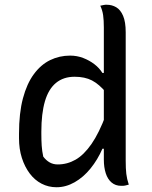

<svg xmlns="http://www.w3.org/2000/svg" viewBox="-20 -777 640 808"><path d="M275 -543Q304 -543 330 -533Q356 -523 377 -507Q398 -491 411 -470H428V-386Q397 -423 367 -438.5Q337 -454 294 -454Q247 -454 215.5 -428Q184 -402 169 -350.5Q154 -299 154 -223V-214Q154 -186 155.5 -163.5Q157 -141 162 -118Q174 -102 189 -93.5Q204 -85 223 -85Q263 -85 298 -105Q333 -125 365 -171Q397 -217 426 -295V-151H411Q391 -105 361 -68Q331 -31 294 -10Q257 11 218 11Q184 11 155 -4Q126 -19 105 -47Q84 -75 72 -112.5Q60 -150 60 -195V-214Q60 -301 76.5 -363Q93 -425 122.5 -465Q152 -505 191 -524Q230 -543 275 -543ZM430 -757Q451 -757 469 -746.5Q487 -736 498 -710.5Q509 -685 509 -641Q509 -572 509 -504.5Q509 -437 509 -369.5Q509 -302 509 -235Q509 -168 509 -100Q509 -67 511.5 -45.5Q514 -24 522 0Q518 1 514 2Q510 3 506 4Q502 5 498 5Q494 5 490 5Q466 5 449.5 -9Q433 -23 425 -48Q417 -73 417 -105Q417 -179 417 -248Q417 -317 417 -384.5Q417 -452 417 -520Q417 -588 417 -661Q417 -692 414 -713Q411 -734 402 -753Q406 -754 409.5 -754.5Q413 -755 416.5 -756Q420 -757 423.5 -757Q427 -757 430 -757Z"/></svg>

Font: Recursive Casual
Style: Regular
Weight: 400
Version: Version 1.047